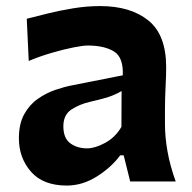

<svg xmlns="http://www.w3.org/2000/svg" viewBox="-20 -586 621 620"><path d="M195.8 13.2Q119.1 13.2 80.1 -31.5Q41 -76.2 41 -139.6Q41 -186 58.1 -217Q75.2 -248 102.1 -266.8Q128.9 -285.6 158.4 -295.7Q188 -305.7 212.9 -310.5L376.5 -342.8Q378.9 -400.9 347.9 -419.9Q316.9 -439 262.7 -439Q249 -439 217.5 -432.9Q186 -426.8 147.5 -415.5Q108.9 -404.3 72.8 -389.2L66.4 -525.4Q93.3 -532.2 132.3 -542Q171.4 -551.8 215.8 -559.1Q260.3 -566.4 303.2 -566.4Q401.4 -566.4 459 -520Q516.6 -473.6 516.6 -369.1Q516.6 -342.3 514.6 -304Q512.7 -265.6 512.7 -233.9V-184.6Q512.7 -143.6 520.8 -97.7Q528.8 -51.8 547.4 0H400.4L379.4 -84.5H368.2Q339.4 -45.4 292.7 -16.1Q246.1 13.2 195.8 13.2ZM261.2 -106.9Q286.6 -106.9 319.3 -124.5Q352.1 -142.1 372.1 -176.3L372.6 -292Q361.8 -285.2 342 -277.1Q322.3 -269 271 -257.3Q236.8 -249.5 210.7 -232.4Q184.6 -215.3 184.6 -178.2Q184.6 -139.6 207 -123.3Q229.5 -106.9 261.2 -106.9Z"/></svg>

Font: Pinar-DS2-FD Bold
Style: Regular
Weight: 700
Designer: Amin Abedi
Version: Version 3.000